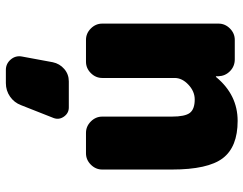

<svg xmlns="http://www.w3.org/2000/svg" viewBox="-110 -460 850 671"><g transform="rotate(90 315.5 -125.0)"><path d="M573 -300V-57Q573 -34 556 -17Q539 0 516 0H445Q422 0 405 -17Q388 -34 388 -57V-300Q388 -346 375 -363Q362 -380 328 -380Q300 -380 276.5 -358Q253 -336 253 -310V-57Q253 -34 236 -17Q219 0 196 0H120Q97 0 80 -17Q63 -34 63 -57V-463Q63 -486 80 -503Q97 -520 120 -520H188Q212 -520 229 -503.5Q246 -487 247 -463V-455Q247 -454 248 -454Q250 -454 250 -455Q312 -530 403 -530Q494 -530 533.5 -478Q573 -426 573 -300ZM356 60Q376 60 388 77Q400 94 393 113L348 227Q339 251 318 265.5Q297 280 271 280H225Q203 280 188.5 263Q174 246 178 224L198 116Q203 92 221.5 76Q240 60 265 60Z"/></g></svg>

Font: Rounded Mplus 1c Black
Style: Regular
Weight: 900
Version: Version 1.059.20150529